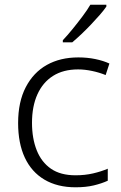

<svg xmlns="http://www.w3.org/2000/svg" viewBox="-20 -786 516 816"><path d="M301 10Q224 10 169 -22.5Q114 -55 85.5 -116Q57 -177 57 -263Q57 -353 89.5 -415.5Q122 -478 179 -510Q236 -542 313 -542Q351 -542 385 -535Q419 -528 445 -516L429 -467Q402 -478 371 -484.5Q340 -491 312 -491Q249 -491 205.5 -463.5Q162 -436 139 -385Q116 -334 116 -264Q116 -198 136 -147.5Q156 -97 196.5 -69Q237 -41 301 -41Q341 -41 375.5 -49Q410 -57 438 -69V-18Q412 -6 378.5 2Q345 10 301 10ZM432 -758Q421 -742 404 -722.5Q387 -703 367 -682Q347 -661 326.5 -641.5Q306 -622 287 -606H247V-615Q266 -635 288 -662Q310 -689 331 -717Q352 -745 364 -766H432Z"/></svg>

Font: Noto Sans Armenian Light
Style: Regular
Weight: 300
Designer: Monotype Design Team
Foundry: Monotype Imaging Inc.
Version: Version 2.007